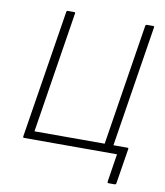

<svg xmlns="http://www.w3.org/2000/svg" viewBox="-88 -728 816 948"><g transform="rotate(10 320.0 -253.5)"><path d="M521 148Q514 148 515 141L537 0H71Q65 0 66 -7L168 -648Q169 -655 175 -655H206Q214 -655 212 -648L116 -41H468L564 -648Q566 -655 572 -655H603Q610 -655 608 -648L512 -41H582Q589 -41 587 -34L559 141Q558 148 551 148Z"/></g></svg>

Font: Sofia Sans ExtraLight
Style: Italic
Weight: 250
Italic angle: -9°
Version: Version 4.100-B